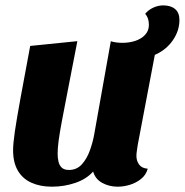

<svg xmlns="http://www.w3.org/2000/svg" viewBox="-20 -683 696 723"><path d="M176 20Q131.3 20 98.2 5Q65 -10 47.2 -40.5Q29.3 -71 29.3 -117.3Q29.3 -142.3 36 -188.3Q42.7 -234.3 57 -312.3Q71.3 -390.3 93.7 -510L271.3 -528Q250.7 -421.3 236.5 -348.8Q222.3 -276.3 213.5 -229.5Q204.7 -182.7 200.8 -153.5Q197 -124.3 197 -104.3Q197 -89 200.2 -74.8Q203.3 -60.7 212.5 -51.8Q221.7 -43 239.7 -43Q269 -43 288.2 -64.2Q307.3 -85.3 318.5 -116.7Q329.7 -148 334.7 -176.7L397.3 -527.7Q408 -524.3 419.2 -523Q430.3 -521.7 441.3 -521.7Q467 -521.7 489.7 -529.2Q512.3 -536.7 526.5 -552Q540.7 -567.3 540.7 -589.3Q540.7 -615.7 526.7 -631Q539 -646 557.3 -654.3Q575.7 -662.7 594.7 -662.7Q623.3 -662.7 639.5 -648.8Q655.7 -635 655.7 -607.7Q655.7 -567 630.5 -530.8Q605.3 -494.7 563 -476.3L498.7 -137.7Q497.7 -129.3 495.7 -117.3Q493.7 -105.3 493.7 -95.7Q493.7 -77.7 503.8 -63.5Q514 -49.3 536.3 -47.7Q530 -24.3 511.3 -9.3Q492.7 5.7 469.3 12.8Q446 20 423 20Q391.3 20 365.2 5.8Q339 -8.3 330.7 -37Q305.7 -8.7 263.5 5.7Q221.3 20 176 20Z"/></svg>

Font: Sansita Swashed Light
Style: Regular
Weight: 300
Designer: Pablo Cosgaya
Foundry: Omnibus-Type
Version: Version 1.003